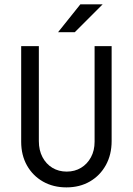

<svg xmlns="http://www.w3.org/2000/svg" viewBox="-20 -832 596 861"><path d="M277.8 8.3Q218.8 8.3 172.9 -17.7Q127.1 -43.8 101 -89.9Q75 -136.1 75 -196.5V-625H154.2V-199.3Q154.2 -158.3 170.5 -127.4Q186.8 -96.5 214.9 -79.5Q243.1 -62.5 279.2 -62.5Q315.3 -62.5 343.4 -79.5Q371.5 -96.5 387.8 -126.7Q404.2 -156.9 404.2 -196.5V-625H480.6V-199.3Q480.6 -138.2 454.5 -91.3Q428.5 -44.4 383 -18.1Q337.5 8.3 277.8 8.3ZM240.3 -687.5 340.3 -812.5H440.3L315.3 -687.5Z"/></svg>

Font: Afacad Flux
Style: Regular
Weight: 400
Designer: Kristian Moeller
Foundry: Dicotype
Version: Version 1.100